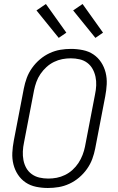

<svg xmlns="http://www.w3.org/2000/svg" viewBox="-20 -926 590 958"><path d="M219 12Q189 12 160 6Q131 0 108 -15.5Q85 -31 69.5 -54.5Q54 -78 47 -106Q40 -134 41.5 -164Q43 -194 49 -225L99 -485Q104 -511 113.5 -537Q123 -563 140 -587Q157 -611 179.5 -630Q202 -649 228 -661Q254 -673 280.5 -677.5Q307 -682 334 -682Q364 -682 393.5 -676Q423 -670 446 -654.5Q469 -639 484.5 -615.5Q500 -592 507 -564Q514 -536 512.5 -506Q511 -476 505 -445L455 -185Q450 -159 440.5 -133Q431 -107 414 -83Q397 -59 374.5 -40Q352 -21 326 -9Q300 3 273 7.5Q246 12 219 12ZM221 -35Q242 -35 263 -39Q284 -43 304.5 -53Q325 -63 342 -78.5Q359 -94 371.5 -113Q384 -132 392 -153Q400 -174 404 -194L454 -454Q459 -477 460 -499.5Q461 -522 456.5 -543Q452 -564 442 -582Q432 -600 415.5 -612.5Q399 -625 377.5 -630Q356 -635 333 -635Q312 -635 291 -631Q270 -627 249.5 -617Q229 -607 212 -591.5Q195 -576 182 -557Q169 -538 161.5 -517Q154 -496 150 -476L100 -216Q95 -193 94 -170.5Q93 -148 97 -127Q101 -106 111 -88Q121 -70 138 -57.5Q155 -45 176.5 -40Q198 -35 221 -35ZM456 -737 345 -874 392 -906 494 -763ZM273 -737 162 -874 209 -906 311 -763Z"/></svg>

Font: Lode Dark Term
Style: Italic
Weight: 400
Italic angle: -11°
Monospace: yes
Designer: Belleve Invis
Foundry: Belleve Invis
Version: Version 29.2.0